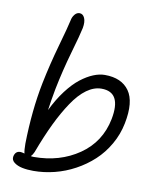

<svg xmlns="http://www.w3.org/2000/svg" viewBox="-86 -803 750 904"><g transform="rotate(10 289.5 -350.5)"><path d="M134.8 34.2Q105.5 34.2 81.8 29.3Q58.1 24.4 42.7 12.5Q27.3 0.5 30.8 -17.1Q36.6 -43 60.1 -43Q66.4 -43 80.1 -39.1Q76.2 -54.2 76.2 -85.9Q79.1 -245.1 106 -379.9Q125 -473.6 151.9 -568.4Q178.7 -663.1 185.1 -693.8Q188 -710.4 198 -722.7Q208 -734.9 221.2 -734.9Q237.3 -734.9 245.4 -717Q253.4 -699.2 248 -668.9Q241.2 -635.7 215.3 -546.1Q189.5 -456.5 170.9 -363.8Q159.2 -301.3 153.8 -259.8Q180.2 -314.5 211.9 -356.2Q243.7 -397.9 274.7 -421.9Q305.7 -445.8 334.5 -457.5Q363.3 -469.2 389.2 -469.2Q469.2 -469.2 505.6 -418Q542 -366.7 521 -261.2Q510.3 -207 482.9 -159.4Q455.6 -111.8 417.5 -76.7Q379.4 -41.5 333 -16.4Q286.6 8.8 236.1 21.5Q185.5 34.2 134.8 34.2ZM126 -54.2Q120.1 -40.5 111.8 -32.2Q117.7 -30.8 126 -30.8Q249.5 -30.8 341.6 -94Q433.6 -157.2 456.1 -270Q481.9 -402.8 384.8 -402.8Q349.1 -402.8 314.2 -377.7Q279.3 -352.5 247.1 -304.4Q214.8 -256.3 185.5 -195.6Q156.2 -134.8 126 -54.2Z"/></g></svg>

Font: Shantell Sans Bouncy
Style: Italic
Weight: 300
Italic angle: -11.31°
Designer: Stephen Nixon, Anya Danilova, Shantell Martin
Foundry: Arrow Type
Version: Version 1.006;[9816181b4]